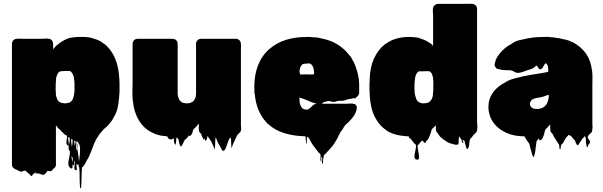

<svg xmlns="http://www.w3.org/2000/svg" viewBox="-20 -731 3281 1044"><path d="M630 -244Q630 -237 630 -231Q630 -225 629 -220Q628 -207 627 -194.5Q626 -182 624 -170Q622 -155 618.5 -140Q615 -125 608 -111L600 -96Q590 -75 573 -56Q572 -54 568 -50Q564 -45 558 -40.5Q552 -36 547 -31Q541 -24 535.5 -18.5Q530 -13 525 -6Q525 -6 524.5 -5.5Q524 -5 523 -5L514 10Q502 25 492 49.5Q482 74 473 99Q464 124 453 139Q452 140 451.5 142.5Q451 145 449 147Q449 147 449 147.5Q449 148 448 148Q448 149 446 153Q443 158 440.5 163Q438 168 433 173Q432 176 429 177L426 180Q424 202 423.5 234.5Q423 267 421 290Q421 291 418.5 292.5Q416 294 416 293Q413 270 413 235.5Q413 201 411 179Q408 177 408 175Q407 174 407 170.5Q407 167 407 166Q407 163 408 161Q407 163 402 165Q401 165 400.5 164.5Q400 164 399 164Q397 163 395 161Q396 174 397.5 186Q399 198 391 194Q381 189 385 174Q389 159 387 147Q386 147 384.5 146Q383 145 384 145Q384 144 383.5 143.5Q383 143 383 143Q384 153 384.5 161.5Q385 170 379 167Q376 165 374 162Q376 175 373.5 181.5Q371 188 363 183Q351 174 351.5 158.5Q352 143 356.5 125Q361 107 360 92Q358 90 356 86Q355 85 355 84Q353 78 353 72Q353 61 356 52Q358 43 359 34.5Q360 26 359 19Q357 17 355 16Q354 16 353 14Q352 12 353 14H351V25Q351 27 351.5 30Q352 33 352 36Q353 40 353.5 44.5Q354 49 354 57Q353 63 350.5 61Q348 59 345 57Q344 57 344 56.5Q344 56 344 56Q340 50 341 41.5Q342 33 343 26Q344 21 344.5 16.5Q345 12 344 8Q344 7 343.5 7Q343 7 343 6L336 3L335 2Q334 2 334 1.5Q334 1 333 1Q327 -3 323 -9Q320 -11 317 -13.5Q314 -16 312 -19Q310 -23 308 -24.5Q306 -26 304 -27Q302 -29 299 -31.5Q296 -34 294 -37Q292 -39 290 -41.5Q288 -44 286 -47Q284 -49 283 -50Q281 -53 283 -50.5Q285 -48 284 -42V151Q284 156 284.5 161.5Q285 167 283 172Q283 172 281 176Q280 177 280 177.5Q280 178 279 179Q277 182 271 186Q268 190 264 194.5Q260 199 254 200Q250 201 246.5 199.5Q243 198 240 197Q236 201 233 205.5Q230 210 226 214Q216 223 206.5 218Q197 213 186 212H178Q177 212 176 213Q175 214 174 213Q173 210 173 205L165 213Q164 214 162 215Q160 216 158 218Q157 219 155.5 222.5Q154 226 151 226Q147 226 145.5 222.5Q144 219 142 218Q142 218 142 217.5Q142 217 141 217Q139 216 135 212L128 206L125 203Q125 203 125 202.5Q125 202 124 202Q120 198 118 197L108 198Q107 199 103 201Q97 204 91 201Q90 202 89 201Q88 200 86 200Q86 200 74.5 194Q63 188 63 189Q59 187 56 185Q45 177 45 163V-493Q45 -499 46.5 -502Q48 -505 50 -509Q59 -520 71 -520Q74 -520 77 -520.5Q80 -521 83 -521Q89 -521 94.5 -520.5Q100 -520 105 -520H198Q206 -520 214.5 -520.5Q223 -521 231 -521Q235 -521 239 -521Q243 -521 247 -520Q248 -520 249 -519.5Q250 -519 251 -519Q260 -516 265 -507Q267 -503 268 -500Q269 -497 269 -486V-463Q271 -465 271 -466Q272 -466 272 -466.5Q272 -467 272 -467L273 -468Q277 -472 278 -474Q277 -473 282 -478.5Q287 -484 289 -485Q292 -487 294.5 -489.5Q297 -492 299 -493Q307 -499 314.5 -504Q322 -509 330 -513Q332 -515 334 -515Q346 -522 360.5 -525Q375 -528 389 -529Q396 -529 400 -530H416Q439 -531 459 -528.5Q479 -526 489 -521Q505 -517 518.5 -510.5Q532 -504 541 -496L550 -490Q554 -487 557.5 -484Q561 -481 564 -477Q592 -449 609 -405.5Q626 -362 629 -299Q630 -285 630 -274Q630 -263 630 -249ZM285 -210Q287 -201 290.5 -192.5Q294 -184 301 -178Q311 -171 325 -170Q327 -169 330 -169Q333 -169 335 -169L343 -170Q347 -171 350.5 -171.5Q354 -172 357 -173L362 -176Q373 -184 377 -195Q382 -207 384 -227Q385 -232 385 -237Q385 -242 385 -246V-275Q385 -280 384.5 -286Q384 -292 383 -298Q383 -303 382 -306Q381 -318 376 -327Q371 -337 365 -342Q361 -345 357.5 -345Q354 -345 349 -345Q341 -345 332 -345Q323 -345 315 -344Q312 -343 308 -342.5Q304 -342 301 -340Q294 -333 290.5 -324Q287 -315 285 -305Q285 -301 284.5 -296.5Q284 -292 284 -288Q283 -283 283 -277.5Q283 -272 283 -267Q282 -256 282.5 -245Q283 -234 284 -219V-214Q285 -213 285 -210ZM371 65Q372 63 372 60.5Q372 58 373 56Q374 50 374.5 44.5Q375 39 375 33Q375 29 375 29Q375 29 372 28Q372 28 371 27Q370 26 368 24H367V33Q367 38 367.5 43.5Q368 49 369 54Q370 56 370 59Q370 62 371 65ZM383 33V42L385 62Q386 57 386.5 53.5Q387 50 387 43V35Q385 33 383 33ZM397 42Q401 50 401 62Q401 65 401 68Q401 71 400 74V75Q402 91 405 108Q408 125 409 142V148Q410 145 410 142.5Q410 140 411 138Q411 136 411.5 132Q412 128 412 128Q415 105 415.5 80.5Q416 56 403 42Q400 38 398 38Q397 39 397 41H396Q396 41 396 40.5Q396 40 395 39Q392 35 391 35Q390 36 390.5 40.5Q391 45 391 46Q392 54 393.5 62Q395 70 396 78L398 89Q399 86 399 83Q399 80 400 77V76Q397 59 396.5 52.5Q396 46 397 42ZM373 152Q374 145 375 138Q376 131 375 125Q374 125 372.5 124Q371 123 372 123Q371 122 371 121.5Q371 121 370 120Q369 119 369 117.5Q369 116 368 115Q369 124 370.5 133.5Q372 143 373 152Z M1291 -27Q1290 -25 1290 -22.5Q1290 -20 1289 -18Q1289 -17 1288.5 -16.5Q1288 -16 1288 -16Q1288 -15 1287.5 -14.5Q1287 -14 1287 -14Q1287 -14 1285 -12Q1284 -9 1278 -5Q1276 -2 1273 0Q1270 4 1267.5 9Q1265 14 1263 18Q1259 26 1255 35Q1251 44 1247 53L1243 63Q1242 65 1241 70.5Q1240 76 1239 73Q1237 59 1237 45Q1237 31 1235 17Q1235 17 1231 19Q1230 19 1230 19.5Q1230 20 1229 20Q1225 27 1221.5 36Q1218 45 1215 54Q1214 57 1213 60.5Q1212 64 1210 68Q1208 72 1206 77.5Q1204 83 1199 87Q1192 93 1186.5 83.5Q1181 74 1179 69Q1177 65 1174 60.5Q1171 56 1169 52Q1166 46 1163 40Q1160 34 1158 28L1155 19Q1152 17 1152 18Q1150 34 1150 49.5Q1150 65 1148 81Q1147 83 1146 78.5Q1145 74 1144 72Q1142 69 1140 63Q1136 55 1132.5 46.5Q1129 38 1124 31Q1118 21 1108 8Q1107 13 1106.5 18Q1106 23 1104 28Q1103 29 1102 30Q1101 31 1100 33Q1096 33 1096 34L1091 21Q1091 22 1090 24Q1089 26 1088 28Q1087 29 1086 26Q1085 23 1084 22Q1082 18 1080 13.5Q1078 9 1076 5Q1075 3 1074.5 0Q1074 -3 1072 -5Q1070 -6 1069 -7Q1068 -9 1066 -11Q1064 -15 1063 -16Q1061 -22 1061 -26Q1060 -31 1060.5 -35.5Q1061 -40 1061 -47V-60Q1060 -58 1057 -55Q1056 -52 1049 -45L1046 -42Q1046 -41 1045.5 -41Q1045 -41 1045 -40L1032 -28Q1028 -19 1026 -9.5Q1024 0 1016 6Q1009 12 1007 4Q1006 8 1004 10.5Q1002 13 997 19L992 24Q986 28 982 34L974 51Q973 53 970.5 58Q968 63 966 65Q962 66 960.5 63Q959 60 958 58Q957 55 956 51.5Q955 48 954 45Q953 40 952.5 35Q952 30 950 26Q946 22 944 19H943Q942 19 941 18Q940 17 939 18Q938 28 937.5 38Q937 48 935 58Q935 59 934 56Q933 53 931 52Q930 50 929 49Q928 48 927 46Q926 40 926 33.5Q926 27 924 21Q923 22 923 21.5Q923 21 923 21Q922 22 920 22Q920 23 919.5 23Q919 23 919 23Q918 24 917.5 25Q917 26 915 27Q914 28 912 27.5Q910 27 908 27Q900 26 896 21.5Q892 17 889 10H884Q882 10 880 9.5Q878 9 876 9Q870 9 867 8Q859 7 851 5.5Q843 4 835 1Q828 0 821 -4Q811 -8 801.5 -13Q792 -18 783 -24Q765 -37 753 -52Q748 -57 744 -63.5Q740 -70 735 -77Q722 -98 713.5 -125.5Q705 -153 702 -186Q699 -209 700 -237Q701 -265 701 -286V-493Q701 -502 706 -509L712 -515Q719 -520 727.5 -520Q736 -520 744 -520H919Q923 -520 929 -518Q938 -515 941 -509Q943 -507 945 -501Q946 -497 946 -488V-218Q948 -205 952.5 -193.5Q957 -182 972 -173Q978 -171 980 -171Q985 -170 988.5 -169.5Q992 -169 996 -169Q1001 -169 1004.5 -169.5Q1008 -170 1012 -171Q1014 -171 1015 -172Q1017 -173 1019.5 -174Q1022 -175 1024 -176L1032 -181Q1037 -188 1042 -197Q1044 -202 1044.5 -207Q1045 -212 1046 -217V-493Q1046 -504 1054 -512Q1062 -520 1073 -520H1247Q1260 -520 1266.5 -520Q1273 -520 1282 -512Q1287 -507 1288.5 -501.5Q1290 -496 1290 -491Q1291 -486 1290.5 -480Q1290 -474 1290 -469V-55Q1290 -51 1290 -47Q1290 -43 1291 -38ZM1068 -8Q1068 -8 1068 -8Q1068 -8 1069 -7Q1069 -7 1069 -7Q1069 -7 1069 -7Q1068 -8 1068 -8Z M1737 137Q1736 142 1736 153Q1736 164 1733 159Q1729 151 1731.5 140.5Q1734 130 1729 122Q1727 118 1727 126.5Q1727 135 1727 143Q1727 151 1725 148Q1721 138 1722.5 127.5Q1724 117 1722 107Q1717 103 1712.5 98Q1708 93 1705 89Q1701 84 1698 79.5Q1695 75 1692 71Q1684 63 1677 51L1665 30Q1665 29 1662 23.5Q1659 18 1657 16Q1655 14 1653 13Q1649 13 1649 16Q1648 26 1648 35.5Q1648 45 1646 55Q1646 57 1645 52Q1644 47 1644 44Q1643 36 1642.5 27Q1642 18 1641 10H1635Q1575 8 1526 -7Q1477 -22 1442 -53L1436 -58L1429 -65Q1403 -93 1386.5 -131Q1370 -169 1365 -221Q1364 -221 1364 -223Q1363 -225 1363 -233Q1363 -234 1363.5 -235Q1364 -236 1364 -237Q1363 -242 1363 -247.5Q1363 -253 1363 -259V-266Q1364 -326 1382 -373Q1400 -420 1432 -453Q1434 -454 1434.5 -455Q1435 -456 1436 -457Q1437 -458 1440 -460.5Q1443 -463 1443 -463Q1446 -466 1448 -467Q1522 -530 1648 -530H1669Q1673 -530 1674 -529Q1683 -529 1687 -528Q1701 -529 1708 -526Q1713 -525 1718 -524.5Q1723 -524 1728 -522Q1780 -512 1818 -487.5Q1856 -463 1881 -429Q1886 -425 1889 -419Q1892 -413 1895 -408L1903 -394Q1904 -391 1905.5 -388.5Q1907 -386 1908 -383Q1910 -380 1911 -377Q1912 -374 1913 -371Q1918 -357 1922.5 -342Q1927 -327 1929 -312Q1929 -308 1930 -306Q1932 -298 1932 -290Q1932 -282 1933 -274V-228Q1933 -214 1921 -205Q1918 -203 1914 -199Q1912 -194 1910 -194Q1910 -194 1906 -198Q1904 -198 1900 -197Q1896 -196 1894 -195Q1890 -194 1887 -193.5Q1884 -193 1880 -193Q1872 -192 1865 -189Q1858 -186 1850 -184Q1844 -183 1837 -183Q1830 -183 1823 -183Q1814 -182 1806.5 -179Q1799 -176 1791 -177Q1785 -178 1779 -179.5Q1773 -181 1766 -182Q1762 -181 1758.5 -180Q1755 -179 1751 -178Q1748 -177 1745 -177Q1742 -177 1739 -175Q1736 -173 1730 -167H1867Q1871 -167 1875.5 -167.5Q1880 -168 1885 -168H1890Q1896 -168 1904 -166Q1906 -166 1907 -165.5Q1908 -165 1909 -165Q1916 -162 1919 -154Q1921 -148 1920 -144Q1920 -137 1917 -128L1914 -120Q1908 -104 1898 -93Q1894 -88 1890 -83Q1886 -78 1881 -73Q1877 -69 1873 -65Q1869 -61 1864 -57L1858 -51Q1853 -46 1849.5 -39.5Q1846 -33 1842 -27Q1839 -24 1838 -22Q1840 -24 1838 -20Q1836 -16 1834 -18Q1832 -13 1829.5 -9Q1827 -5 1823 3Q1821 8 1818.5 12.5Q1816 17 1814 22Q1808 33 1803 40Q1802 43 1800.5 45.5Q1799 48 1797 50L1793 56Q1792 57 1791 59Q1790 61 1788 63Q1782 70 1776 76.5Q1770 83 1764 90L1757 97Q1755 100 1752.5 103Q1750 106 1747 108Q1743 112 1741 112Q1740 118 1739.5 124.5Q1739 131 1737 137ZM1612 -326H1617Q1630 -326 1643 -326.5Q1656 -327 1669 -326L1688 -327V-339Q1687 -340 1687 -341Q1687 -345 1686.5 -350Q1686 -355 1685 -359L1679 -373Q1678 -374 1678 -374.5Q1678 -375 1677 -376Q1672 -383 1666 -385Q1666 -386 1663 -386H1662Q1655 -386 1648 -385.5Q1641 -385 1634 -384Q1632 -383 1628.5 -382.5Q1625 -382 1622 -380Q1621 -379 1621 -378.5Q1621 -378 1620 -377Q1618 -375 1617 -372Q1616 -369 1614 -367Q1608 -351 1608.5 -344Q1609 -337 1612 -326ZM1639 -136Q1641 -135 1651 -135Q1657 -137 1662.5 -141Q1668 -145 1672 -149L1681 -158Q1689 -164 1693 -165Q1697 -166 1702 -167Q1695 -169 1688.5 -171Q1682 -173 1675 -175Q1664 -179 1653.5 -184Q1643 -189 1632 -193L1612 -199Q1610 -201 1608 -201V-196Q1608 -195 1608.5 -187.5Q1609 -180 1609 -178Q1610 -167 1614.5 -156.5Q1619 -146 1627 -140L1635 -137Q1636 -136 1639 -136Z M2575 -30Q2575 -27 2574.5 -24Q2574 -21 2573 -18Q2571 -14 2570 -13Q2566 -7 2563 -5Q2561 -4 2557 0Q2555 2 2554 4Q2550 8 2547 13Q2544 18 2539 22L2536 25Q2532 37 2531.5 51.5Q2531 66 2524 77Q2521 83 2516 74Q2514 69 2512 60.5Q2510 52 2508 48Q2507 44 2507 39.5Q2507 35 2503 33Q2502 32 2500 32Q2497 32 2493 30Q2493 31 2496 36Q2499 41 2500.5 44.5Q2502 48 2495 45Q2492 43 2490.5 36Q2489 29 2489 27Q2485 23 2483 20Q2482 18 2480 15.5Q2478 13 2476 10Q2474 21 2474 32Q2474 43 2472 54Q2472 55 2468 55Q2464 56 2460 56Q2456 56 2452 55Q2439 52 2425.5 47.5Q2412 43 2401 34Q2386 24 2372 11L2366 2Q2365 1 2364 0Q2363 -1 2361 -5V-6Q2354 -11 2352.5 -16Q2351 -21 2350 -26V-50Q2349 -49 2348 -48Q2347 -47 2345 -45Q2345 -44 2344 -43Q2343 -42 2343 -42Q2342 -41 2341 -40.5Q2340 -40 2339 -39Q2337 -36 2334 -33.5Q2331 -31 2328 -29L2325 -18Q2325 -17 2324.5 -16.5Q2324 -16 2324 -14V-13L2318 3Q2315 10 2312 17Q2309 24 2305 29Q2302 34 2298 35Q2297 37 2295.5 42Q2294 47 2289 46Q2285 44 2282.5 39Q2280 34 2275 34Q2274 35 2271.5 37Q2269 39 2268 40Q2267 41 2263 46Q2259 51 2256 55Q2255 56 2254 56.5Q2253 57 2251 58Q2250 71 2254 90.5Q2258 110 2258.5 124.5Q2259 139 2246 137Q2233 134 2233.5 120Q2234 106 2238.5 88Q2243 70 2242 57L2239 54Q2239 54 2238.5 54Q2238 54 2238 53Q2237 53 2234.5 50.5Q2232 48 2231 47L2210 20Q2209 19 2209 18.5Q2209 18 2208 17Q2205 22 2206 25Q2207 28 2202 10H2191Q2186 10 2184 9Q2134 6 2096 -13Q2092 -15 2088.5 -17Q2085 -19 2082 -22Q2042 -48 2017.5 -96.5Q1993 -145 1990 -221Q1989 -236 1989 -248Q1989 -260 1989 -273V-279Q1989 -282 1990 -284V-300Q1992 -365 2013 -411.5Q2034 -458 2068 -486Q2073 -491 2079 -494Q2130 -530 2202 -530Q2208 -530 2214.5 -530Q2221 -530 2226 -529Q2234 -529 2241.5 -528Q2249 -527 2256 -525Q2258 -524 2261 -523.5Q2264 -523 2267 -521Q2292 -514 2313 -500L2319 -496Q2323 -494 2325.5 -491.5Q2328 -489 2331 -487Q2331 -486 2331.5 -486Q2332 -486 2332 -486Q2332 -486 2332 -485.5Q2332 -485 2333 -485Q2333 -475 2333.5 -476Q2334 -477 2334.5 -482Q2335 -487 2335 -487V-648Q2334 -658 2333.5 -669Q2333 -680 2335 -689Q2338 -700 2346 -704Q2352 -710 2362 -710H2496Q2504 -710 2519 -710.5Q2534 -711 2547 -710Q2556 -710 2560 -706Q2564 -704 2565 -703Q2574 -696 2574 -682V-76Q2574 -66 2575 -53.5Q2576 -41 2575 -30ZM2310 -174Q2319 -179 2324 -186.5Q2329 -194 2332 -204Q2335 -218 2335 -232Q2335 -234 2335.5 -236.5Q2336 -239 2336 -241V-262Q2337 -270 2336.5 -279.5Q2336 -289 2335 -305Q2334 -307 2334 -310L2331 -323Q2330 -325 2329 -327.5Q2328 -330 2327 -332L2322 -338L2320 -340Q2318 -341 2316 -343Q2313 -344 2308 -344H2302Q2295 -344 2287.5 -343.5Q2280 -343 2272 -343Q2269 -343 2265 -343.5Q2261 -344 2257 -343Q2249 -338 2245 -330Q2244 -330 2244 -329.5Q2244 -329 2244 -329Q2244 -329 2242 -325Q2241 -322 2240 -319Q2239 -316 2238 -313Q2238 -311 2237.5 -308.5Q2237 -306 2237 -304Q2236 -300 2235.5 -296Q2235 -292 2235 -288Q2235 -285 2234.5 -282Q2234 -279 2234 -276Q2233 -264 2233.5 -251Q2234 -238 2235 -226Q2235 -224 2235.5 -222Q2236 -220 2236 -218L2238 -210Q2240 -201 2243.5 -192.5Q2247 -184 2254 -178L2259 -175Q2269 -169 2279 -169Q2289 -169 2294 -170Q2299 -170 2302.5 -171.5Q2306 -173 2310 -174Z M3202 -36Q3202 -32 3201 -30Q3201 -17 3196 -11Q3195 -9 3192 -6.5Q3189 -4 3186 -2Q3175 9 3176 16Q3177 23 3182 28Q3187 33 3188 40Q3189 47 3178 58Q3177 61 3176.5 64.5Q3176 68 3174 70Q3173 71 3170 65Q3169 60 3168 54Q3167 48 3166 42Q3165 25 3165.5 22.5Q3166 20 3161 9L3157 13Q3154 16 3151.5 18Q3149 20 3146 24Q3142 30 3138 36Q3134 42 3130 48Q3129 49 3127 53Q3125 57 3123 58Q3118 60 3115 53Q3112 46 3110 44Q3109 41 3108.5 38Q3108 35 3106 32Q3104 31 3100 27Q3098 25 3097 23L3087 11L3082 6Q3080 7 3077 5Q3074 3 3072 2Q3067 7 3067 8Q3059 15 3053.5 24.5Q3048 34 3043 44Q3042 46 3039.5 49Q3037 52 3034 54Q3032 56 3031 56Q3030 62 3029.5 68.5Q3029 75 3027 81Q3026 82 3024.5 80.5Q3023 79 3023 78Q3021 70 3021.5 66.5Q3022 63 3018 51Q3017 51 3016.5 50.5Q3016 50 3016 50Q3016 49 3014 47Q3014 45 3012.5 44Q3011 43 3011 43L3002 28L2990 9Q2989 5 2987 1.5Q2985 -2 2983 -5L2982 -6Q2978 -9 2974 -16Q2974 -17 2973.5 -17.5Q2973 -18 2973 -19Q2972 -24 2972 -30.5Q2972 -37 2972 -47V-55Q2970 -53 2969 -51L2966 -48Q2957 -37 2946 -28Q2942 -18 2940 -7.5Q2938 3 2933 13Q2932 17 2929.5 21.5Q2927 26 2923 29Q2922 30 2917.5 31Q2913 32 2912 31Q2911 28 2911 24.5Q2911 21 2911 18Q2910 21 2908.5 23.5Q2907 26 2905 28Q2904 30 2902 31.5Q2900 33 2898 35Q2895 51 2893.5 65.5Q2892 80 2890 96Q2889 100 2888 104.5Q2887 109 2885 114Q2885 119 2882 122Q2881 123 2878 120Q2877 118 2876 115.5Q2875 113 2874 111Q2873 106 2870 94.5Q2867 83 2865 79Q2864 75 2863 70.5Q2862 66 2861 62Q2860 59 2859.5 55.5Q2859 52 2857 48L2854 45Q2851 41 2848 36.5Q2845 32 2842 28Q2841 25 2839 22.5Q2837 20 2835 16Q2834 14 2833 12.5Q2832 11 2830 10H2822Q2757 8 2710.5 -21Q2664 -50 2646 -95Q2645 -98 2644 -101Q2643 -104 2642 -107Q2642 -108 2641.5 -109Q2641 -110 2641 -111Q2640 -116 2639 -120.5Q2638 -125 2637 -129Q2636 -135 2636 -141.5Q2636 -148 2636 -154Q2636 -158 2636.5 -161Q2637 -164 2637 -168L2638 -175Q2641 -191 2647 -204Q2661 -236 2690 -259Q2696 -264 2702 -268Q2708 -272 2715 -276L2728 -283Q2730 -285 2733 -287Q2736 -289 2739 -290Q2741 -292 2744 -293Q2747 -294 2750 -295Q2761 -300 2772.5 -303Q2784 -306 2796 -309Q2810 -313 2824.5 -316Q2839 -319 2855 -322L2879 -326Q2893 -328 2906.5 -330.5Q2920 -333 2934 -335Q2938 -335 2939 -336L2961 -340V-356Q2961 -352 2960.5 -358Q2960 -364 2960 -365Q2960 -364 2959.5 -367.5Q2959 -371 2959 -370Q2959 -371 2958.5 -372Q2958 -373 2958 -374Q2956 -380 2950 -386Q2949 -386 2949 -386.5Q2949 -387 2947 -387Q2945 -386 2942.5 -383Q2940 -380 2939 -378Q2936 -373 2932 -365.5Q2928 -358 2922 -355Q2915 -351 2909 -360Q2903 -369 2899 -373Q2897 -375 2896 -375L2887 -366Q2884 -364 2881 -362Q2878 -360 2875 -358Q2869 -355 2862.5 -353.5Q2856 -352 2850 -350Q2838 -346 2826.5 -341.5Q2815 -337 2803 -335Q2788 -333 2775 -341.5Q2762 -350 2747 -349Q2733 -349 2719.5 -350Q2706 -351 2692 -355Q2688 -357 2687 -357Q2686 -357 2685 -356Q2684 -355 2683 -356Q2682 -357 2681.5 -358Q2681 -359 2679 -360Q2678 -362 2676 -364Q2674 -366 2674 -366Q2673 -367 2671 -371Q2669 -377 2670 -383.5Q2671 -390 2673 -396Q2674 -399 2675 -402Q2676 -405 2677 -409Q2687 -428 2699 -442Q2710 -456 2725.5 -469Q2741 -482 2761 -492Q2769 -499 2780 -504Q2790 -509 2801.5 -512Q2813 -515 2825 -517Q2848 -523 2875 -526.5Q2902 -530 2934 -530H2954Q2960 -530 2965 -530Q2970 -530 2973 -529L2980 -528H2985Q2998 -528 3004 -525Q3021 -524 3038 -519Q3050 -517 3061.5 -514Q3073 -511 3082 -506Q3095 -502 3107.5 -494Q3120 -486 3130 -478Q3130 -477 3130.5 -477Q3131 -477 3131 -477Q3134 -475 3136.5 -472.5Q3139 -470 3141 -468Q3189 -425 3198 -353Q3199 -352 3199 -350Q3202 -329 3201.5 -308Q3201 -287 3201 -266V-59Q3201 -54 3201.5 -48Q3202 -42 3202 -36ZM2964 -203V-215Q2964 -216 2962 -215Q2961 -215 2959.5 -214.5Q2958 -214 2957 -214Q2953 -212 2948 -210.5Q2943 -209 2938 -207Q2928 -203 2917.5 -201.5Q2907 -200 2896 -198Q2891 -197 2885 -195Q2879 -193 2874 -190Q2870 -187 2868 -184Q2861 -175 2861 -166Q2861 -159 2868 -148Q2870 -147 2872.5 -145.5Q2875 -144 2878 -142L2883 -140Q2896 -139 2897 -138.5Q2898 -138 2909 -139Q2952 -145 2961 -188Q2963 -194 2963 -199Q2963 -202 2964 -203Z"/></svg>

Font: Rubik Wet Paint
Style: Regular
Weight: 400
Designer: Hubert and Fischer, NaN
Foundry: Hubert and Fischer, NaN
Version: Version 2.200